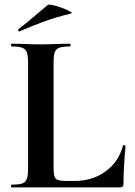

<svg xmlns="http://www.w3.org/2000/svg" viewBox="-20 -815 585 835"><path d="M270 -28H304Q382 -28 439 -69.5Q496 -111 515 -182Q515 -184 519 -184Q521 -184 523.5 -182.5Q526 -181 526 -180Q517 -81 517 -15Q517 -7 513.5 -3.5Q510 0 502 0H30Q28 0 28 -6Q28 -12 30 -12Q62 -12 76.5 -17Q91 -22 96.5 -36.5Q102 -51 102 -81V-544Q102 -574 96.5 -588Q91 -602 76 -607.5Q61 -613 30 -613Q28 -613 28 -619Q28 -625 30 -625L81 -624Q127 -622 157 -622Q187 -622 233 -624L284 -625Q287 -625 287 -619Q287 -613 284 -613Q253 -613 238 -607.5Q223 -602 218 -587.5Q213 -573 213 -543V-85Q213 -59 217 -47.5Q221 -36 232.5 -32Q244 -28 270 -28ZM64 -678Q60 -678 59 -682.5Q58 -687 61 -689Q90 -710 142 -755Q172 -781 187 -793Q192 -798 222.5 -789.5Q253 -781 276.5 -769.5Q300 -758 288 -756Q226 -741 174.5 -722.5Q123 -704 66 -679Z"/></svg>

Font: Cormorant SC
Style: Bold
Weight: 700
Designer: Christian Thalmann (Catharsis Fonts)
Foundry: Catharsis Fonts
Version: Version 4.000